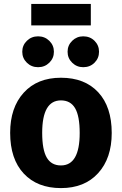

<svg xmlns="http://www.w3.org/2000/svg" viewBox="-20 -946 624 983"><path d="M445 -816H140V-926H445ZM117.5 -737Q141 -760 175 -760Q209 -760 232.5 -737Q256 -714 256 -681Q256 -648 232.5 -625Q209 -602 175 -602Q141 -602 117.5 -625Q94 -648 94 -681Q94 -714 117.5 -737ZM406 -760Q441 -760 464 -737Q487 -714 487 -681Q487 -648 464 -625Q441 -602 406 -602Q373 -602 349.5 -625Q326 -648 326 -681Q326 -714 349.5 -737Q373 -760 406 -760ZM292 -548Q414 -548 483 -473.5Q552 -399 552 -265Q552 -136 482.5 -59.5Q413 17 292 17Q171 17 101.5 -57.5Q32 -132 32 -266Q32 -395 101.5 -471.5Q171 -548 292 -548ZM292 -432Q196 -432 196 -266Q196 -179 219.5 -139Q243 -99 292 -99Q388 -99 388 -265Q388 -352 364.5 -392Q341 -432 292 -432Z"/></svg>

Font: Fira Sans
Style: Bold
Weight: 700
Designer: bBox Type GmbH & Carrois Corporate GbR & Edenspiekermann AG
Foundry: bBox Type GmbH & Carrois Corporate GbR & Edenspiekermann AG
Version: Version 4.301;PS 004.301;hotconv 1.0.88;makeotf.lib2.5.64775